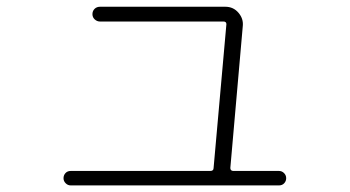

<svg xmlns="http://www.w3.org/2000/svg" viewBox="-20 -566 1040 571"><path d="M190.4 -14.6Q181.6 -14.6 175.3 -21Q168.9 -27.3 168.9 -36.1Q168.9 -44.9 174.8 -51.3Q180.7 -57.6 190.4 -57.6H605.5Q615.2 -57.6 615.2 -66.4L653.3 -494.1Q653.3 -502 644.5 -502H277.3Q268.6 -502 261.7 -508.3Q254.9 -514.6 254.9 -523.9Q254.9 -533.2 261.2 -539.6Q267.6 -545.9 277.3 -545.9H650.4Q673.8 -545.9 689 -528.3Q704.1 -510.7 702.1 -489.3L665 -66.4Q665 -58.6 672.9 -57.6H809.6Q818.4 -57.6 824.7 -51.3Q831.1 -44.9 831.1 -36.1Q831.1 -27.3 825.2 -21Q819.3 -14.6 809.6 -14.6Z"/></svg>

Font: Rounded Mgen+ 1mn light
Style: Regular
Weight: 200
Designer: [Source Han Sans]
Ryoko NISHIZUKA  (kana & ideographs); Paul D. Hunt (Latin, Greek & Cyrillic); Wenlong ZHANG  (bopomofo
Version: Version 1.059.20150602